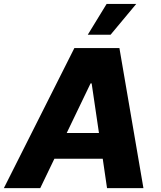

<svg xmlns="http://www.w3.org/2000/svg" viewBox="-42 -977 834 997"><path d="M166.9 0H-22L344.1 -727.3H578.1L702.8 0H513.8L491.5 -152.7H240.4ZM304.3 -286.2H471.9L433.9 -544H428.3ZM413.7 -796.5 511.7 -956.7H665.5L532 -796.5Z"/></svg>

Font: Inter UI Extra Bold
Style: Italic
Weight: 800
Italic angle: 9.39999°
Designer: Rasmus Andersson
Foundry: rsms
Version: 3.2;8d6f07862